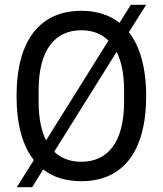

<svg xmlns="http://www.w3.org/2000/svg" viewBox="-20 -743 678 800"><path d="M517 -609 589 -723H525L478 -648C436 -681 382 -698 319 -698C151 -698 49 -581 49 -343C49 -224 74 -135 121 -76L50 37H114L160 -37C202 -4 256 12 319 12C487 12 589 -105 589 -343C589 -461 563 -550 517 -609ZM319 -617C364 -617 402 -603 432 -574L172 -158C152 -198 141 -251 141 -318V-368C141 -535 209 -617 319 -617ZM206 -111 466 -527C486 -487 497 -434 497 -368V-318C497 -151 429 -69 319 -69C273 -69 235 -83 206 -111Z"/></svg>

Font: Archivo Narrow
Style: Regular
Weight: 400
Designer: Hector Gatti
Foundry: Omnibus-Type
Version: Version 1.003;PS 001.003;hotconv 1.0.70;makeotf.lib2.5.58329